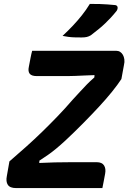

<svg xmlns="http://www.w3.org/2000/svg" viewBox="-20 -959 655 979"><path d="M502 0H62Q31 0 20 -16.5Q9 -33 15 -62L28 -136Q72 -174 114 -211.5Q156 -249 195.5 -287.5Q235 -326 274 -366.5Q313 -407 350 -450Q373 -475 390 -493.5Q407 -512 423 -528.5Q439 -545 461 -564L462 -576Q433 -575 409.5 -574Q386 -573 365 -572Q344 -571 323 -571Q302 -571 279 -571H168Q141 -571 131.5 -583Q122 -595 127 -618Q131 -639 135.5 -662.5Q140 -686 144 -700H573Q584 -700 592.5 -694.5Q601 -689 606.5 -679.5Q612 -670 614 -656.5Q616 -643 612 -627L599 -556Q580 -527 551 -491Q522 -455 484.5 -414.5Q447 -374 403.5 -330Q360 -286 313 -242Q288 -219 267.5 -202Q247 -185 226.5 -170.5Q206 -156 181 -140L180 -128Q219 -130 259 -131Q299 -132 345 -132H473Q500 -132 510.5 -115.5Q521 -99 516 -73Q513 -53 509 -35.5Q505 -18 502 0ZM438 -939Q468 -939 488.5 -938.5Q509 -938 527.5 -936.5Q546 -935 568 -933Q578 -931 579.5 -922.5Q581 -914 575 -904Q559 -884 545 -869Q531 -854 517 -840.5Q503 -827 485.5 -812.5Q468 -798 443 -779Q433 -773 422.5 -770.5Q412 -768 396 -768Q376 -768 359.5 -768.5Q343 -769 328.5 -771Q314 -773 299 -776Q328 -803 352 -828.5Q376 -854 397.5 -881Q419 -908 438 -939Z"/></svg>

Font: Rec Mono Semicasual
Style: Bold Italic
Weight: 700
Italic angle: -10°
Version: Version 1.085; ttfautohint (v1.8.4.7-5d5b)